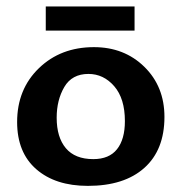

<svg xmlns="http://www.w3.org/2000/svg" viewBox="-20 -576 574 602"><path d="M255.4 6.8Q153.8 6.8 93.8 -45.4Q33.7 -97.7 33.7 -193.4Q33.7 -296.4 102.1 -362.3Q170.4 -428.2 274.4 -428.2Q369.6 -428.2 432.6 -366.5Q495.6 -304.7 495.6 -209.5Q495.6 -106 432.6 -49.6Q369.6 6.8 255.4 6.8ZM272.5 -77.1Q322.3 -77.1 346.9 -108.2Q371.6 -139.2 371.6 -196.3Q371.6 -267.1 338.1 -305.7Q304.7 -344.2 257.3 -344.2Q205.6 -344.2 181.6 -303.2Q157.7 -262.2 157.7 -207Q157.7 -145.5 186.5 -111.3Q215.3 -77.1 272.5 -77.1ZM401.9 -480H123.5V-555.7H401.9Z"/></svg>

Font: ALMAS
Style: Bold
Weight: 700
Designer: ALMAS Font/ by Husham Jawad Kadhim, derived from the Bainsely font by/ Paul James MIller
Foundry: High-Logic / Made with FontCreator
Version: Version 1.411;September 19, 2021;FontCreator 14.0.0.2814 32-